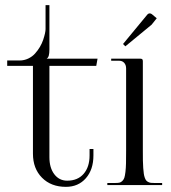

<svg xmlns="http://www.w3.org/2000/svg" viewBox="-20 -719 663 746"><path d="M108 -122V-463H8V-484H56Q74 -484 89.8 -491.5Q105.5 -499 116.1 -510.9Q126.8 -522.8 135 -536.6Q143.2 -550.5 147.9 -564.6Q152.5 -578.8 154.8 -589.2Q157 -599.8 157 -606V-699H172V-527Q172 -496.2 162 -492V-491H359L354 -463H172V-108Q172 -67 191 -42Q210 -17 241 -17Q282 -17 305 -43.6Q328 -70.2 328 -115V-140H343V-115Q343 -60 313.6 -26.5Q284.2 7 236 7Q178.5 7 143.2 -28.5Q108 -64 108 -122Z M397 0ZM467 -539 458 -548 553 -663Q557 -667 561 -667Q566.5 -667 570 -664L589 -648L569 -623ZM470 -134V-453Q470 -466.5 462.6 -474.8Q455.2 -483 443 -483H412V-491H525Q530.5 -491 532.8 -488.8Q535 -486.5 535 -481V-134Q535 -111.2 535.2 -95.8Q535.5 -80.2 536.5 -66.2Q537.5 -52.2 538.8 -43.9Q540 -35.5 542.6 -28.4Q545.2 -21.2 548.1 -17.8Q551 -14.2 556.1 -11.8Q561.2 -9.2 566.6 -8.6Q572 -8 580 -8H610V0H397V-8H426Q436.8 -8 443.1 -9.1Q449.5 -10.2 455 -15.5Q460.5 -20.8 463 -28Q465.5 -35.2 467.4 -51Q469.2 -66.8 469.6 -84.9Q470 -103 470 -134Z"/></svg>

Font: FogtwoNo5
Style: Regular
Weight: 400
Designer: gluk (gluksza@wp.pl)
Foundry: gluk (gluksza@wp.pl)
Version: Version 0.87